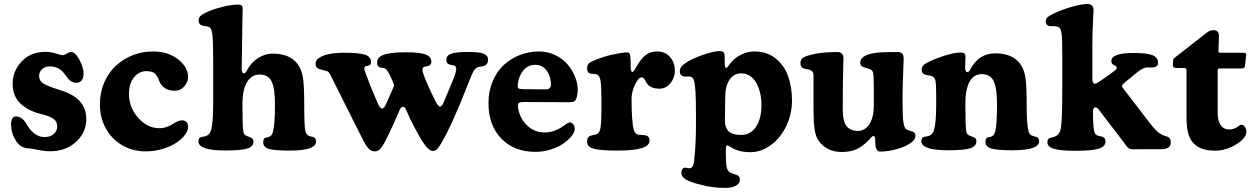

<svg xmlns="http://www.w3.org/2000/svg" viewBox="-20 -730 6147 942"><path d="M106 -128.4Q143.6 -57.6 198.7 -57.6Q228 -57.6 244.4 -73.2Q260.7 -88.9 260.7 -108.9Q260.7 -133.3 242.7 -146.7Q224.6 -160.2 176.3 -171.9Q116.7 -187 79.3 -223.1Q42 -259.3 42 -319.3Q42 -381.8 86.4 -428.7Q130.9 -475.6 203.1 -475.6Q226.6 -475.6 254.6 -467.3Q282.7 -459 286.6 -459Q294.4 -459 307.9 -467Q321.3 -475.1 328.6 -475.1Q349.1 -475.1 369.6 -436.8Q390.1 -398.4 390.1 -368.7Q390.1 -346.2 380.1 -335Q370.1 -323.7 356 -323.7Q332.5 -323.7 316.9 -340.8Q313.5 -344.7 303.7 -358.2Q293.9 -371.6 289.1 -376.5Q278.8 -388.7 261.7 -396.5Q244.6 -404.3 226.6 -404.3Q202.1 -404.3 187 -391.1Q171.9 -377.9 171.9 -357.4Q171.9 -333.5 192.1 -320.6Q212.4 -307.6 274.4 -288.1Q403.3 -250 403.3 -146.5Q403.3 -80.1 353 -33.9Q302.7 12.2 224.6 12.2Q196.8 12.2 141.1 0.5Q134.8 -0.5 124 -1.7Q113.3 -2.9 107.7 -3.7Q102.1 -4.4 94.5 -7.1Q86.9 -9.8 81.1 -14.2Q64 -25.4 49.1 -55.9Q34.2 -86.4 34.2 -119.6Q34.2 -137.2 40 -147.9Q45.9 -158.7 57.1 -158.7Q85.4 -158.7 106 -128.4Z M729 -477.5Q804.7 -477.5 853.8 -439Q902.8 -400.4 902.8 -351.1Q902.8 -327.6 884.3 -306.2Q865.7 -284.7 836.9 -284.7Q780.8 -284.7 760.7 -333.5Q756.8 -344.2 753.9 -350.1Q751 -356 744.1 -364.5Q737.3 -373 725.8 -377Q714.4 -380.9 698.2 -380.9Q662.1 -380.9 637.5 -350.8Q612.8 -320.8 612.8 -269Q612.8 -202.1 658 -151.6Q703.1 -101.1 762.2 -101.1Q781.2 -101.1 798.6 -107.2Q815.9 -113.3 825.9 -120.4Q835.9 -127.4 848.6 -133.5Q861.3 -139.6 873 -139.6Q886.7 -139.6 894.8 -131.3Q902.8 -123 902.8 -106.4Q902.8 -88.4 887 -67.6Q871.1 -46.9 844.2 -29.1Q817.4 -11.2 777.6 0.7Q737.8 12.7 694.8 12.7Q629.4 12.7 577.6 -18.6Q525.9 -49.8 498 -102.1Q470.2 -154.3 470.2 -217.8Q470.2 -276.9 491.9 -326.4Q513.7 -376 549.8 -408.7Q585.9 -441.4 632.3 -459.5Q678.7 -477.5 729 -477.5Z M1025.9 -227.1V-431.2Q1025.9 -524.4 1022.2 -558.1Q1018.6 -591.8 1006.3 -597.2Q998.5 -600.6 986.6 -602.1Q974.6 -603.5 969.7 -605.5Q954.6 -611.3 954.6 -628.4Q954.6 -641.1 961.4 -649.4Q968.3 -657.7 988.3 -667.5Q1017.6 -682.1 1065.7 -694.8Q1113.8 -707.5 1147.9 -707.5Q1160.2 -707.5 1165.3 -703.4Q1170.4 -699.2 1170.4 -687Q1170.4 -681.2 1168.2 -559.1Q1166 -437 1166 -392.1Q1166 -370.1 1176.8 -370.1Q1179.2 -370.1 1181.2 -371.1Q1183.1 -372.1 1185.8 -375.7Q1188.5 -379.4 1189.9 -381.8Q1191.4 -384.3 1195.3 -391.1Q1215.8 -426.8 1248.8 -446.8Q1281.7 -466.8 1317.9 -466.8Q1402.3 -466.8 1439.9 -416Q1460.4 -387.7 1466.6 -347.7Q1472.7 -307.6 1472.7 -213.4Q1472.7 -108.9 1478 -88.4Q1481.9 -69.8 1493.7 -64.5Q1497.6 -62.5 1501.7 -61.3Q1505.9 -60.1 1510.7 -59.1Q1515.6 -58.1 1518.1 -57.1Q1530.8 -50.8 1530.8 -35.6Q1530.8 8.8 1401.9 8.8Q1328.1 8.8 1299.8 0.7Q1271.5 -7.3 1271.5 -31.7Q1271.5 -50.3 1281.7 -54.2Q1283.7 -54.7 1291.5 -56.2Q1299.3 -57.6 1303.7 -60.5Q1314.5 -64.9 1319.3 -84.5Q1329.1 -119.6 1329.1 -216.8Q1329.1 -293.9 1313.2 -329.1Q1297.4 -364.3 1253.9 -364.3Q1213.4 -364.3 1191.4 -325.9Q1169.4 -287.6 1169.4 -221.2Q1169.4 -105.5 1173.8 -85Q1176.3 -67.9 1189.9 -63.5Q1194.8 -61 1201.9 -58.6Q1209 -56.2 1212.4 -54.7Q1223.6 -47.9 1223.6 -36.1Q1223.6 -10.7 1193.1 -1.2Q1162.6 8.3 1086.4 8.3Q953.6 8.3 953.6 -36.1Q953.6 -52.2 963.9 -56.2Q967.8 -58.1 977.8 -59.6Q987.8 -61 992.2 -63.5Q1009.3 -69.8 1015.1 -90.3Q1025.9 -123.5 1025.9 -227.1Z M2208.5 -352.1Q2218.3 -378.9 2218.3 -392.6Q2218.3 -405.8 2207.5 -408.7Q2204.6 -409.7 2196 -411.1Q2187.5 -412.6 2183.6 -414.1Q2169.9 -418.5 2169.9 -437.5Q2169.9 -458 2193.4 -466.6Q2216.8 -475.1 2277.8 -475.1Q2333.5 -475.1 2354 -466.1Q2374.5 -457 2374.5 -438.5Q2374.5 -417 2360.8 -409.7Q2356 -406.7 2351.3 -405.5Q2346.7 -404.3 2339.6 -403.3Q2332.5 -402.3 2327.6 -401.4Q2315.9 -398.9 2306.2 -384.8Q2296.4 -370.6 2279.8 -326.7Q2199.7 -120.6 2145.5 -28.3Q2132.8 -6.3 2124 2.2Q2115.2 10.7 2103 10.7Q2078.6 10.7 2039.1 -58.6Q2001 -125 1974.6 -186Q1969.7 -197.3 1966.6 -201.4Q1963.4 -205.6 1957.5 -205.6Q1946.3 -205.6 1939 -186.5Q1908.7 -113.3 1867.7 -32.7Q1856 -10.3 1844.7 1.2Q1833.5 12.7 1818.8 12.7Q1802.2 12.7 1789.3 -0.2Q1776.4 -13.2 1759.8 -45.9Q1736.3 -91.8 1691.7 -181.6Q1647 -271.5 1618.7 -327.1Q1615.2 -334 1610.6 -343.5Q1606 -353 1603.3 -358.2Q1600.6 -363.3 1597.4 -368.7Q1594.2 -374 1590.8 -377Q1587.4 -379.9 1583.5 -381.3Q1578.1 -383.3 1564.9 -386.2Q1551.8 -389.2 1545.4 -391.6Q1528.3 -397 1528.3 -415.5Q1528.3 -435.5 1543.9 -444.8Q1579.6 -471.2 1668.9 -471.2Q1741.2 -471.2 1769.5 -461.9Q1784.2 -458 1792.2 -448.2Q1800.3 -438.5 1800.3 -425.3Q1800.3 -412.1 1789.6 -408.7Q1787.6 -407.7 1781.5 -406.5Q1775.4 -405.3 1774.9 -405.3Q1767.6 -402.3 1767.6 -394.5Q1767.6 -383.8 1775.9 -365.2Q1796.4 -307.6 1831.5 -227.1Q1844.2 -197.3 1854.5 -197.3Q1864.3 -197.3 1874.5 -220.7Q1899.9 -277.3 1905.3 -290Q1913.1 -306.6 1913.1 -311.5Q1913.1 -316.9 1907.7 -328.6Q1906.2 -332 1899.7 -346.4Q1893.1 -360.8 1889.2 -368.7Q1879.9 -384.3 1875 -389.6Q1870.1 -395 1863.3 -396Q1861.3 -396.5 1854.2 -397.2Q1847.2 -397.9 1843.8 -399.4Q1830.1 -403.8 1830.1 -422.9Q1830.1 -445.3 1849.1 -455.1Q1879.9 -473.6 1974.1 -473.6Q2044.9 -473.6 2073.2 -460.4Q2096.2 -449.7 2096.2 -426.8Q2096.2 -413.1 2083.5 -407.2Q2080.1 -405.8 2071.5 -404.3Q2063 -402.8 2060.5 -401.9Q2052.7 -397.5 2052.7 -388.7Q2052.7 -376 2061 -356.4Q2078.6 -309.1 2116.7 -233.4Q2122.1 -222.2 2128.2 -214.6Q2134.3 -207 2138.7 -207Q2147.5 -207 2157.2 -228.5Q2194.8 -317.4 2208.5 -352.1Z M2624 -477.5Q2666.5 -477.5 2703.4 -460Q2740.2 -442.4 2763.9 -414.8Q2787.6 -387.2 2801 -354.2Q2814.5 -321.3 2814.5 -290Q2814.5 -264.6 2805.7 -241.7Q2802.2 -234.4 2794.9 -231.4Q2787.6 -228.5 2769.5 -228.5L2547.9 -229.5Q2533.2 -229.5 2527.1 -225.8Q2521 -222.2 2521 -213.4Q2521 -199.7 2525.4 -183.6Q2538.1 -138.7 2571.8 -109.4Q2605.5 -80.1 2652.8 -80.1Q2676.3 -80.1 2698.5 -87.9Q2720.7 -95.7 2733.6 -104.7Q2746.6 -113.8 2758.1 -121.6Q2769.5 -129.4 2774.9 -129.4Q2785.2 -129.4 2792.5 -120.4Q2799.8 -111.3 2799.8 -96.7Q2799.8 -82 2784.7 -63Q2769.5 -43.9 2744.9 -26.4Q2720.2 -8.8 2683.1 3.2Q2646 15.1 2606.9 15.1Q2502.4 15.1 2439.5 -50.3Q2376.5 -115.7 2376.5 -224.1Q2376.5 -281.7 2396.5 -329.8Q2416.5 -377.9 2450.4 -409.9Q2484.4 -441.9 2529.3 -459.7Q2574.2 -477.5 2624 -477.5ZM2659.2 -291.5Q2670.4 -291 2676.8 -298.1Q2683.1 -305.2 2683.1 -314.9Q2683.1 -354.5 2662.4 -383.3Q2641.6 -412.1 2606 -412.1Q2550.8 -412.1 2526.9 -346.7Q2520 -324.7 2520 -305.2Q2520 -296.9 2527.6 -294.7Q2535.2 -292.5 2552.7 -292.5Z M2930.7 -204.6V-242.7Q2930.7 -308.6 2926.3 -334Q2921.9 -359.4 2909.2 -364.3Q2901.4 -367.2 2889.4 -367.7Q2877.4 -368.2 2873.5 -370.1Q2860.4 -374 2860.4 -394Q2860.4 -409.7 2867.7 -417.5Q2875 -425.3 2894.5 -433.1Q2939.5 -452.6 2988.3 -462.9Q3037.1 -473.1 3056.2 -473.1Q3065.4 -473.1 3068.6 -467.5Q3071.8 -461.9 3072.8 -450.2Q3074.2 -431.2 3074.2 -402.8Q3074.2 -377 3083.5 -377Q3088.4 -377 3106.4 -408.7Q3124.5 -441.4 3147.7 -459.5Q3170.9 -477.5 3204.1 -477.5Q3244.6 -477.5 3267.8 -450Q3291 -422.4 3291 -382.8Q3291 -348.1 3269 -321.5Q3247.1 -294.9 3215.3 -294.9Q3194.8 -294.9 3180.4 -300.5Q3166 -306.2 3159.4 -314.2Q3152.8 -322.3 3148.2 -330.6Q3143.6 -338.9 3139.4 -344.5Q3135.3 -350.1 3129.9 -350.1Q3120.1 -350.1 3113.3 -343.3Q3099.1 -326.7 3088.9 -299.1Q3078.6 -271.5 3078.6 -245.1Q3078.6 -136.7 3088.9 -94.7Q3094.2 -73.7 3109.9 -69.8Q3115.2 -68.4 3130.4 -67.6Q3145.5 -66.9 3151.9 -64.9Q3167 -59.1 3167 -39.6Q3167 8.8 3011.2 8.8Q2929.2 8.8 2894.8 0.2Q2860.4 -8.3 2860.4 -35.6Q2860.4 -56.6 2873 -62Q2878.9 -65.4 2889.9 -67.1Q2900.9 -68.8 2905.8 -70.8Q2918.9 -74.7 2924.3 -94.2Q2930.7 -115.2 2930.7 -204.6Z M3394.5 -111.8V-169.4Q3394.5 -244.6 3392.1 -282.7Q3389.6 -320.8 3384.5 -335.9Q3379.4 -351.1 3368.7 -353.5Q3359.9 -355.5 3349.6 -354.7Q3339.4 -354 3333.5 -355.5Q3315.4 -359.4 3315.4 -380.4Q3315.4 -401.9 3340.3 -418.5Q3369.6 -440.4 3426.3 -460Q3482.9 -479.5 3511.2 -479.5Q3535.2 -479.5 3535.2 -457Q3535.2 -452.1 3535.4 -440.9Q3535.6 -429.7 3535.6 -422.4Q3535.6 -409.7 3537.4 -403.1Q3539.1 -396.5 3543 -397Q3544.4 -397 3545.7 -397.7Q3546.9 -398.4 3548.8 -400.6Q3550.8 -402.8 3552.2 -404.8Q3553.7 -406.7 3556.9 -410.9Q3560.1 -415 3562.5 -418.5Q3583 -445.3 3615 -461.4Q3647 -477.5 3681.6 -477.5Q3741.2 -477.5 3783.7 -444.6Q3826.2 -411.6 3845.9 -358.2Q3865.7 -304.7 3865.7 -236.3Q3865.7 -172.9 3839.1 -114.7Q3812.5 -56.6 3764.6 -20Q3716.8 16.6 3661.1 16.6Q3604 16.6 3566.9 -7.3Q3551.3 -17.1 3546.9 -17.1Q3541 -17.1 3541 9.3Q3541 81.1 3546.9 96.7Q3553.2 115.2 3571.8 120.6Q3578.1 123 3594.2 128.4Q3610.4 133.3 3610.4 151.4Q3610.4 169.9 3590.6 180.9Q3570.8 191.9 3539.1 191.9Q3473.6 191.9 3418.5 176.3Q3368.2 164.6 3345.5 150.9Q3322.8 137.2 3322.8 118.2Q3322.8 96.2 3338.9 92.8Q3344.2 91.8 3352.8 94.2Q3361.3 96.7 3366.7 95.2Q3381.8 91.8 3385.3 61Q3394.5 -18.6 3394.5 -111.8ZM3616.2 -67.9Q3662.1 -67.9 3689 -107.9Q3715.8 -147.9 3715.8 -212.4Q3715.8 -280.8 3689.2 -325.4Q3662.6 -370.1 3615.2 -370.1Q3580.6 -370.1 3559.6 -339.1Q3538.6 -308.1 3538.1 -256.3L3536.6 -144Q3535.6 -105 3554.4 -86.4Q3573.2 -67.9 3616.2 -67.9Z M4408.2 -264.2V-230Q4408.2 -154.3 4412.8 -127Q4417.5 -99.6 4428.7 -94.2Q4433.6 -91.8 4438.7 -90.1Q4443.8 -88.4 4449.2 -86.9Q4454.6 -85.4 4457.5 -84.5Q4471.2 -79.1 4471.2 -64Q4471.2 -42 4442.4 -24.9Q4414.6 -6.8 4373 3.4Q4331.5 13.7 4299.8 13.7Q4291.5 13.7 4287.4 10.7Q4283.2 7.8 4278.8 -1.5Q4273.9 -11.2 4273.9 -45.9Q4273.9 -62.5 4264.6 -62.5Q4262.2 -62.5 4259.8 -61Q4257.3 -59.6 4255.9 -57.6Q4254.4 -55.7 4251 -51.8Q4247.6 -47.9 4245.6 -45.4Q4214.4 -13.2 4184.1 1.2Q4153.8 15.6 4110.4 15.6Q4035.2 15.6 3996.1 -40Q3981.4 -60.5 3976.3 -97.4Q3971.2 -134.3 3971.2 -192.4V-362.3Q3971.2 -381.8 3950.7 -388.2Q3948.2 -388.7 3937 -390.6Q3925.8 -392.6 3919.9 -395.5Q3907.2 -400.9 3907.2 -420.9Q3907.2 -442.4 3925.8 -450.2Q3981 -474.6 4090.3 -474.6Q4102.1 -474.6 4110.1 -467Q4118.2 -459.5 4118.2 -446.3Q4118.2 -440.9 4117.2 -409.7Q4116.2 -378.4 4115.5 -321.3Q4114.7 -264.2 4114.7 -196.3Q4114.7 -134.8 4133.3 -111.3Q4151.9 -87.9 4190.4 -87.9Q4224.1 -87.9 4245.6 -121.1Q4267.1 -154.3 4267.1 -212.4V-304.2Q4267.1 -359.9 4263.2 -375Q4261.2 -380.4 4257.8 -384Q4254.4 -387.7 4252 -388.9Q4249.5 -390.1 4244.1 -392.1Q4217.3 -400.4 4214.8 -401.4Q4200.7 -406.2 4200.7 -422.9Q4200.7 -444.8 4225.1 -456.5Q4257.8 -474.6 4351.1 -474.6H4383.3Q4399.9 -474.6 4406.7 -466.6Q4413.6 -458.5 4413.6 -441.9Q4413.6 -422.9 4410.9 -362.3Q4408.2 -301.8 4408.2 -264.2Z M4573.2 -220.7V-256.8Q4573.2 -314.5 4569.8 -332.5Q4566.4 -350.6 4553.7 -355.5Q4545.9 -359.4 4534.2 -360.8Q4522.5 -362.3 4517.6 -364.3Q4502 -369.6 4502 -387.7Q4502 -399.9 4508.5 -407.7Q4515.1 -415.5 4535.2 -425.8Q4568.8 -442.4 4615.5 -457.3Q4662.1 -472.2 4694.3 -472.2Q4706.5 -472.2 4711.7 -467.8Q4716.8 -463.4 4716.8 -451.7Q4716.8 -442.9 4716.1 -427.5Q4715.3 -412.1 4715.3 -397.9Q4715.3 -376 4726.1 -376Q4729.5 -376 4732.2 -378.4Q4734.9 -380.9 4736.8 -383.5Q4738.8 -386.2 4742.7 -393.6Q4744.1 -395.5 4744.6 -397Q4785.6 -468.3 4862.8 -468.3Q4947.3 -468.3 4984.9 -417Q5005.4 -388.7 5011.2 -348.9Q5017.1 -309.1 5017.1 -214.4Q5017.1 -121.6 5025.4 -89.8Q5029.3 -70.8 5041 -65.4Q5045.9 -63 5054.2 -61Q5062.5 -59.1 5065.4 -58.1Q5078.1 -51.8 5078.1 -37.1Q5078.1 7.3 4948.7 7.3Q4874.5 7.3 4844.7 -1Q4814.9 -9.3 4814.9 -33.2Q4814.9 -51.8 4825.2 -55.7Q4826.2 -56.2 4834.7 -57.6Q4843.3 -59.1 4847.2 -61.5Q4857.9 -66.9 4862.8 -85.4Q4871.6 -117.2 4871.6 -217.8Q4871.6 -295.4 4855.7 -330.8Q4839.8 -366.2 4796.4 -366.2Q4756.3 -366.2 4736.3 -327.9Q4716.3 -289.6 4716.3 -222.2Q4716.3 -108.9 4720.7 -85.9Q4723.6 -68.8 4737.3 -64.5Q4740.7 -63 4748 -60.3Q4755.4 -57.6 4759.8 -55.7Q4770.5 -50.3 4770.5 -37.6Q4770.5 -12.2 4740 -2.4Q4709.5 7.3 4633.3 7.3Q4500.5 7.3 4500.5 -37.1Q4500.5 -52.7 4510.7 -57.1Q4514.6 -59.1 4525.1 -60.5Q4535.6 -62 4540 -64.5Q4556.6 -71.8 4562.5 -91.8Q4573.2 -127 4573.2 -220.7Z M5191.9 -295.4V-450.7Q5191.9 -535.6 5188.5 -564Q5185.1 -592.3 5172.4 -597.2Q5163.1 -602.1 5147.5 -601.6Q5131.8 -601.1 5126 -602.5Q5110.8 -606.9 5110.8 -626Q5110.8 -636.7 5118.4 -644.3Q5126 -651.9 5144 -660.6Q5184.6 -681.2 5235.8 -695.8Q5287.1 -710.4 5314.5 -710.4Q5345.2 -710.4 5345.2 -680.7Q5345.2 -674.3 5342.3 -622.3Q5339.4 -570.3 5339.4 -502V-342.8Q5339.4 -319.3 5352.5 -319.3Q5359.9 -319.3 5387.2 -338.9L5427.2 -366.7Q5430.2 -369.1 5434.1 -372.1Q5438 -375 5440.2 -376.7Q5442.4 -378.4 5445.3 -380.6Q5448.2 -382.8 5449.5 -383.8Q5450.7 -384.8 5452.6 -386.5Q5454.6 -388.2 5455.3 -389.2Q5456.1 -390.1 5457 -391.4Q5458 -392.6 5458.3 -393.6Q5458.5 -394.5 5458.7 -395.8Q5459 -397 5459 -398.4Q5459 -403.3 5453.6 -406.7Q5452.6 -407.2 5449.2 -408.9Q5445.8 -410.6 5444.3 -411.6Q5432.6 -416 5432.6 -430.2Q5432.6 -470.2 5542 -470.2Q5606 -470.2 5633.8 -459.5Q5661.6 -448.7 5661.6 -421.4Q5661.6 -403.3 5641.1 -399.9Q5637.7 -398.4 5623.8 -398.9Q5609.9 -399.4 5605.5 -398.9Q5585 -397.5 5550.8 -368.2L5494.1 -321.8Q5484.4 -312.5 5484.6 -308.3Q5484.9 -304.2 5495.1 -290.5L5617.7 -130.9Q5645.5 -93.8 5668 -76.7Q5681.6 -66.9 5695.8 -63Q5710.9 -60.1 5717.5 -53Q5724.1 -45.9 5724.1 -30.3Q5724.1 2 5676.8 2H5584.5Q5576.2 2 5563.7 2.2Q5551.3 2.4 5545.9 2.4Q5540.5 2.4 5533.4 2Q5526.4 1.5 5522.7 0.2Q5519 -1 5516.1 -3.4Q5512.2 -6.3 5506.3 -14.2Q5500.5 -22 5485.6 -42Q5470.7 -62 5456.1 -80.6L5375.5 -186Q5362.3 -203.6 5355 -203.6Q5342.3 -203.6 5342.3 -180.2Q5342.3 -107.9 5349.1 -83.5Q5353 -68.8 5365.7 -64.5Q5370.6 -63 5378.2 -61.5Q5385.7 -60.1 5389.6 -59.1Q5403.8 -52.2 5403.8 -36.6Q5403.8 -9.8 5368.9 0Q5334 9.8 5254.9 9.8Q5185.1 9.8 5151.9 0.2Q5118.7 -9.3 5118.7 -31.7Q5118.7 -47.4 5128.4 -51.8Q5132.3 -53.7 5143.1 -56.2Q5153.8 -58.6 5158.2 -61Q5176.8 -70.3 5182.6 -92.3Q5191.9 -122.1 5191.9 -295.4Z M5954.1 -176.3Q5954.1 -137.2 5969 -116Q5983.9 -94.7 6010.7 -94.7Q6034.7 -94.7 6054.7 -109.9Q6056.2 -110.8 6058.8 -112.8Q6061.5 -114.7 6063.2 -115.7Q6064.9 -116.7 6067.1 -117.4Q6069.3 -118.2 6071.3 -118.2Q6080.1 -118.2 6087.6 -107.7Q6095.2 -97.2 6095.2 -84.5Q6095.2 -52.7 6044.9 -21.7Q5994.6 9.3 5940.9 9.3Q5886.7 9.3 5854.5 -11.7Q5822.3 -32.7 5811.5 -69.3Q5801.3 -99.6 5801.3 -156.7V-383.8Q5801.3 -396.5 5791 -396.5H5752Q5734.4 -396.5 5734.4 -409.7Q5734.4 -423.8 5735.4 -434.6Q5736.3 -441.9 5742.7 -446.3L5899.4 -568.8Q5915 -582 5933.6 -582Q5960.4 -582 5960.4 -553.7Q5960.4 -543.9 5959.2 -513.7Q5958 -483.4 5958 -481.9Q5958 -474.1 5960.4 -472.7Q5962.9 -471.2 5972.2 -471.2H6074.2Q6085.9 -471.2 6090.3 -469Q6094.7 -466.8 6094.7 -460.9Q6094.7 -460.4 6094 -457Q6093.3 -453.6 6092.8 -451.7L6089.4 -413.6Q6087.9 -399.9 6083.7 -397Q6079.6 -394 6064.9 -394H5963.9Q5958 -394 5956.1 -391.8Q5954.1 -389.6 5954.1 -383.8Z"/></svg>

Font: Cooper*
Style: Bold
Weight: 700
Designer: Owen Earl
Foundry: indestructible type*
Version: Version 0.001